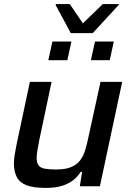

<svg xmlns="http://www.w3.org/2000/svg" viewBox="-20 -910 636 938"><path d="M204 8Q143 8 109.5 -5Q76 -18 62 -45Q48 -72 48 -112Q48 -131 52 -156Q56 -181 62 -209L126 -510H232L172 -226Q167 -199 163 -177Q159 -155 159 -141Q159 -115 168 -102.5Q177 -90 198.5 -86Q220 -82 254 -82Q299 -82 327 -93.5Q355 -105 371.5 -126.5Q388 -148 397 -179Q406 -210 414 -249L471 -510H577L468 0H370L381 -70H374Q359 -46 336 -28.5Q313 -11 281 -1.5Q249 8 204 8ZM424 -616 444 -707H536L516 -616ZM216 -616 236 -707H329L309 -616ZM326 -748 252 -885 253 -890H321L385 -796L482 -890H561L559 -885L433 -748Z"/></svg>

Font: Saira Thin Medium
Style: Italic
Weight: 500
Italic angle: -12°
Version: Version 1.101